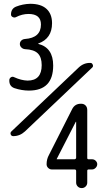

<svg xmlns="http://www.w3.org/2000/svg" viewBox="-20 -756 540 996"><path d="M375 61.5V-124H374H373L274.4 68.4V69.3V70.3H366.2Q375 69.3 375 61.5ZM458 70.3Q468.8 70.3 476.6 78.1Q484.4 85.9 484.4 95.7Q484.4 106.4 476.1 114.7Q467.8 123 458 123H439.5Q433.6 123 432.6 128.9V191.4Q432.6 203.1 424.3 211.4Q416 219.7 403.8 219.7Q391.6 219.7 383.3 211.4Q375 203.1 375 191.4V130.9Q375 123 366.2 123H248Q238.3 123 230 115.2Q221.7 107.4 221.7 95.7Q221.7 69.3 234.4 46.9L354.5 -190.4Q369.1 -218.8 401.4 -217.8Q415 -217.8 423.8 -209Q432.6 -200.2 432.6 -185.5V63.5Q432.6 70.3 439.5 70.3ZM54.7 -298.8Q27.3 -308.6 28.3 -339.8Q28.3 -349.6 36.6 -355Q44.9 -360.4 53.7 -355.5Q89.8 -338.9 123 -337.9Q196.3 -337.9 196.3 -418Q196.3 -459 176.3 -479Q156.2 -499 109.4 -501Q98.6 -502 90.8 -509.8Q83 -517.6 83 -527.8Q83 -538.1 90.3 -545.4Q97.7 -552.7 109.4 -553.7Q192.4 -559.6 192.4 -628.9Q192.4 -683.6 127.9 -683.6Q94.7 -683.6 62.5 -667Q54.7 -663.1 45.9 -667.5Q37.1 -671.9 37.1 -680.7Q37.1 -710.9 63.5 -721.7Q98.6 -735.4 136.7 -736.3Q192.4 -736.3 221.2 -710Q250 -683.6 250 -635.7Q250 -555.7 178.7 -530.3Q177.7 -530.3 177.7 -529.3Q177.7 -528.3 178.7 -528.3Q255.9 -508.8 255.9 -416Q255.9 -286.1 129.9 -286.1Q92.8 -286.1 54.7 -298.8ZM48.8 -49.8Q39.1 -49.8 35.6 -58.6Q32.2 -67.4 39.1 -74.2L388.7 -406.2Q415 -430.7 449.2 -429.7Q457 -429.7 460.9 -420.9Q464.8 -412.1 459 -406.2L109.4 -74.2Q83 -49.8 48.8 -49.8Z"/></svg>

Font: Rounded Mgen+ 2m regular
Style: Regular
Weight: 400
Designer: [Source Han Sans]
Ryoko NISHIZUKA  (kana & ideographs); Paul D. Hunt (Latin, Greek & Cyrillic); Wenlong ZHANG  (bopomofo
Version: Version 1.059.20150602